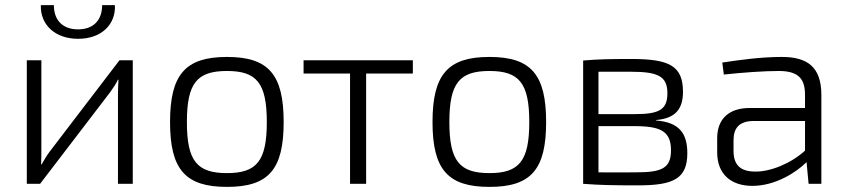

<svg xmlns="http://www.w3.org/2000/svg" viewBox="-20 -720 3318 752"><path d="M380 -700C380 -639 344 -605 286 -605C227 -605 191 -639 191 -700H140C137 -625 194 -568 286 -568C378 -568 434 -625 430 -700ZM500 0V-484H448L176 -128C165 -114 153 -94 143 -76H141C142 -98 142 -117 142 -138V-484H85V0H137L410 -357C421 -372 434 -391 442 -408H444C443 -387 442 -368 442 -348V0Z M869 -497C706 -497 646 -428 646 -242C646 -56 706 12 869 12C1032 12 1091 -56 1091 -242C1091 -428 1032 -497 869 -497ZM869 -442C985 -442 1025 -395 1025 -242C1025 -89 985 -42 869 -42C752 -42 712 -89 712 -242C712 -395 752 -442 869 -442Z M1597 -432V-484H1169V-432H1351V0H1414V-432Z M1897 -497C1734 -497 1674 -428 1674 -242C1674 -56 1734 12 1897 12C2060 12 2119 -56 2119 -242C2119 -428 2060 -497 1897 -497ZM1897 -442C2013 -442 2053 -395 2053 -242C2053 -89 2013 -42 1897 -42C1780 -42 1740 -89 1740 -242C1740 -395 1780 -442 1897 -442Z M2550 -250C2624 -256 2655 -292 2655 -360C2655 -462 2602 -489 2453 -489C2367 -489 2323 -488 2264 -483V0C2331 5 2381 6 2480 6C2619 6 2672 -21 2672 -120C2672 -197 2641 -241 2550 -248ZM2324 -273V-439H2451C2556 -439 2594 -422 2594 -355C2594 -289 2560 -273 2465 -273ZM2324 -226H2465C2571 -226 2608 -204 2608 -131C2608 -61 2572 -45 2471 -45C2412 -44 2360 -45 2324 -45Z M2815 -428C2889 -436 2972 -442 3030 -442C3110 -442 3133 -409 3133 -348V-297H2916C2835 -297 2789 -254 2789 -179V-123C2789 -38 2843 8 2927 8C3017 8 3099 -45 3139 -85L3147 0H3197V-348C3197 -459 3141 -497 3042 -497C2960 -497 2875 -485 2809 -475ZM2853 -171C2853 -218 2875 -244 2926 -246H3133V-130C3076 -78 2995 -47 2938 -48C2880 -48 2853 -74 2853 -129Z"/></svg>

Font: SnT
Style: Regular
Weight: 300
Designer: Natanael Gama
Version: Version 1.001;PS 001.001;hotconv 1.0.70;makeotf.lib2.5.58329